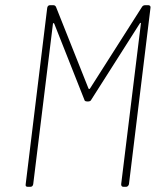

<svg xmlns="http://www.w3.org/2000/svg" viewBox="-20 -720 632 740"><path d="M540 -700H552Q556 -700 558.5 -697Q561 -694 560 -690L477 -10Q476 -6 473 -3Q470 0 466 0H456Q447 0 447 -10L523 -629Q524 -632 522.5 -632Q521 -632 519 -630L332 -336Q329 -329 320 -329H316Q306 -329 305 -336L189 -629Q187 -631 185.5 -631Q184 -631 184 -628L108 -10Q106 0 97 0H87Q77 0 79 -10L162 -690Q164 -700 173 -700H185Q193 -700 196 -693L321 -379Q322 -377 324 -377Q326 -377 327 -379L527 -693Q531 -700 540 -700Z"/></svg>

Font: Barlow Semi Condensed Thin
Style: Italic
Weight: 250
Width: 4
Italic angle: -7°
Designer: Jeremy Tribby
Foundry: Tribby Type
Version: Version 1.408